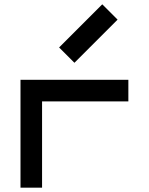

<svg xmlns="http://www.w3.org/2000/svg" viewBox="-20 -870 690 890"><path d="M75 0V-500H575V-400H175V0ZM454 -850 525 -779 325 -579 254 -650Z"/></svg>

Font: Monoikos Medium
Style: Regular
Weight: 500
Designer: Brian Krent
Version: Version 0.088